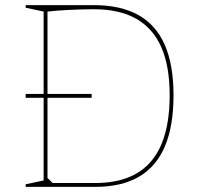

<svg xmlns="http://www.w3.org/2000/svg" viewBox="-20 -728 776 748"><path d="M80 -362H337V-347H80ZM346 -708Q450 -708 519 -669.5Q588 -631 622 -553Q656 -475 656 -357Q656 -237 622.5 -158Q589 -79 521.5 -39.5Q454 0 351 0H80V-10L150 -25V-683L80 -698V-708ZM346 -692Q301 -692 250.5 -689.5Q200 -687 165 -683V-35L185 -15H351Q497 -15 569 -100Q641 -185 641 -357Q641 -470 608.5 -544Q576 -618 510.5 -655Q445 -692 346 -692Z"/></svg>

Font: Kalnia Thin
Style: Regular
Weight: 250
Designer: Frida Medrano
Foundry: Frida Medrano
Version: Version 1.105